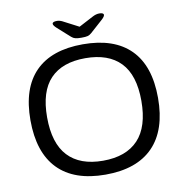

<svg xmlns="http://www.w3.org/2000/svg" viewBox="-92 -940 987 1033"><g transform="rotate(-10 402.0 -424.0)"><path d="M402 6Q231 6 142.5 -85Q54 -176 54 -352Q54 -527 142.5 -616.5Q231 -706 402 -706Q573 -706 662 -616.5Q751 -527 751 -352Q751 -176 662 -85Q573 6 402 6ZM402 -70Q528 -70 594 -140Q660 -210 660 -352Q660 -493 594 -561.5Q528 -630 402 -630Q276 -630 210.5 -561.5Q145 -493 145 -352Q145 -210 210.5 -140Q276 -70 402 -70ZM518 -854Q542 -854 542 -842Q542 -833 524 -817L457 -757Q447 -748 436 -745Q425 -742 402 -742Q380 -742 368.5 -745Q357 -748 347 -757L280 -817Q262 -833 262 -842Q262 -854 287 -854Q304 -854 323 -843L402 -802L480 -843Q500 -854 518 -854Z"/></g></svg>

Font: Asap Semi Expanded
Style: Regular
Weight: 400
Width: 6
Designer: Pablo Cosgaya
Foundry: Omnibus-Type
Version: Version 3.001; ttfautohint (v1.8.4.7-5d5b)